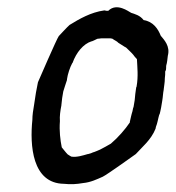

<svg xmlns="http://www.w3.org/2000/svg" viewBox="-20 -492 473 516"><path d="M72 -213C69 -196 67 -182 67 -170C60 -102 66 1 152 2C170 4 186 3 203 0C224 -2 240 -10 256 -17C267 -22 345 -78 345 -78C362 -97 386 -116 398 -146L399 -151C403 -160 405 -174 408 -184L409 -185C410 -190 412 -196 413 -203L416 -221C418 -232 418 -242 420 -251V-252C421 -262 423 -270 423 -282C424 -287 424 -295 424 -300L426 -304V-305C427 -310 426 -314 427 -317C429 -323 430 -333 431 -342C438 -368 421 -385 412 -396C405 -414 392 -434 366 -438C356 -451 343 -454 331 -458V-459H330C327 -460 294 -486 271 -463H266L261 -464H260C224 -459 193 -441 167 -425C163 -422 138 -395 138 -395C133 -389 82 -271 82 -271C78 -253 75 -234 72 -213ZM150 -246C153 -255 156 -266 160 -277V-279C162 -293 168 -311 174 -322L175 -323C185 -351 204 -374 226 -381H227C235 -384 241 -388 243 -388H245C249 -389 253 -389 258 -389H273C277 -389 278 -389 282 -388C287 -384 295 -381 298 -377L317 -365H318C323 -360 333 -351 338 -345C341 -341 343 -338 348 -333C349 -311 352 -287 347 -259L346 -257C344 -244 343 -235 342 -223L339 -205C338 -202 337 -200 336 -193C333 -184 331 -173 329 -165V-163C317 -145 297 -122 278 -106C274 -104 269 -101 264 -98L249 -90C245 -88 237 -85 232 -83H231C227 -81 222 -79 217 -78H216C202 -74 187 -69 172 -71C170 -72 168 -73 162 -77C156 -83 152 -89 146 -96C142 -116 139 -140 141 -166V-167C140 -179 142 -194 145 -209V-210C146 -223 148 -235 150 -246Z"/></svg>

Font: Scribbler
Style: ExBdIta
Weight: 800
Designer: Mew Too
Foundry: Cannot Into Space Fonts
Version: Version 1.001